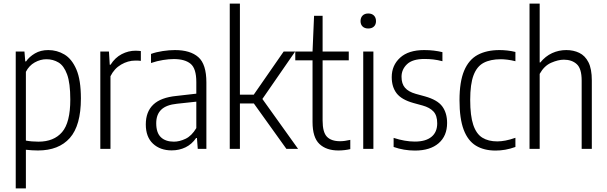

<svg xmlns="http://www.w3.org/2000/svg" viewBox="-20 -828 3375 1068"><path d="M67.5 220V-541.5H116L120.5 -486.5H125Q142.5 -512 174.2 -530.8Q206 -549.5 248.5 -549.5Q297 -549.5 338.2 -525Q379.5 -500.5 404.8 -442Q430 -383.5 430 -280.5Q430 -130 368.5 -60.5Q307 9 191 9Q159 9 124 5V220ZM194 -40Q279.5 -40 325.2 -93Q371 -146 371 -274.5Q371 -366 353.2 -414.2Q335.5 -462.5 305.5 -480.5Q275.5 -498.5 238 -498.5Q205 -498.5 173.2 -480.8Q141.5 -463 124 -428.5V-46Q156 -40 194 -40Z M538 0V-541.5H586L590.5 -468H595Q620 -507.5 657 -526.8Q694 -546 734.5 -546Q743.5 -546 751 -545.2Q758.5 -544.5 763.5 -544V-489.5Q755 -490.5 748 -490.8Q741 -491 732 -491Q692 -491 653.8 -468.8Q615.5 -446.5 594.5 -404V0Z M935 8.5Q871 8.5 831 -28.8Q791 -66 791 -136Q791 -206.5 832.8 -246.2Q874.5 -286 962.5 -294.5L1072 -307V-371.5Q1072 -447 1040.2 -473.2Q1008.5 -499.5 946.5 -499.5Q920 -499.5 886.8 -494.2Q853.5 -489 820 -477.5V-528Q848.5 -538.5 885 -544Q921.5 -549.5 953 -549.5Q1038.5 -549.5 1083.2 -510.2Q1128 -471 1128 -369.5V0H1080L1075.5 -60.5H1071Q1047 -25.5 1012 -8.5Q977 8.5 935 8.5ZM849 -142.5Q849 -89.5 874.8 -64.8Q900.5 -40 947.5 -40Q978.5 -40 1012.2 -56Q1046 -72 1072 -115.5V-262.5L965 -251Q905 -245 877 -218Q849 -191 849 -142.5Z M1258 0V-808H1314.5V-301.5H1391.5L1558 -541.5H1622L1439.5 -277.5L1638 0H1573L1392 -252.5H1314.5V0Z M1862.5 9Q1795 9 1756.8 -27.2Q1718.5 -63.5 1718.5 -149.5V-492.5H1622.5V-541.5H1718.5L1727 -740H1774.5V-541.5H1920V-492.5H1774.5V-157.5Q1774.5 -92.5 1798.5 -67.5Q1822.5 -42.5 1872 -42.5Q1896.5 -42.5 1928.5 -50V1.5Q1914 5 1896.2 7Q1878.5 9 1862.5 9Z M2000.5 0V-541.5H2057V0ZM2028.5 -669.5Q2008.5 -669.5 1997 -680.5Q1985.5 -691.5 1985.5 -710.5Q1985.5 -730 1997 -741.5Q2008.5 -753 2028.5 -753Q2048.5 -753 2060 -741.5Q2071.5 -730 2071.5 -710.5Q2071.5 -691.5 2060 -680.5Q2048.5 -669.5 2028.5 -669.5Z M2288 9.5Q2226.5 9.5 2169.5 -10.5V-61Q2233 -40.5 2287.5 -40.5Q2348 -40.5 2380 -66.8Q2412 -93 2412 -142Q2412 -185.5 2391.2 -207.8Q2370.5 -230 2331 -241L2280 -255Q2213.5 -273.5 2186.2 -309Q2159 -344.5 2159 -399Q2159 -464.5 2205.5 -507Q2252 -549.5 2339.5 -549.5Q2368.5 -549.5 2393 -546.5Q2417.5 -543.5 2441 -538V-487.5Q2414 -494.5 2390.8 -497.2Q2367.5 -500 2341 -500Q2274.5 -500 2244 -470.8Q2213.5 -441.5 2213.5 -401Q2213.5 -362 2232.8 -339.8Q2252 -317.5 2292.5 -306L2343.5 -292Q2413.5 -272.5 2440.2 -236Q2467 -199.5 2467 -144Q2467 -72 2419.8 -31.2Q2372.5 9.5 2288 9.5Z M2736.5 9.5Q2672 9.5 2627.2 -17.8Q2582.5 -45 2559.2 -106.5Q2536 -168 2536 -270.5Q2536 -373.5 2561.8 -434.8Q2587.5 -496 2637.2 -522.8Q2687 -549.5 2758.5 -549.5Q2779.5 -549.5 2802.2 -547Q2825 -544.5 2847 -539V-487.5Q2823.5 -493.5 2802 -496Q2780.5 -498.5 2766 -498.5Q2708 -498.5 2670.2 -478.5Q2632.5 -458.5 2614 -409.2Q2595.5 -360 2595.5 -272.5Q2595.5 -184 2612.5 -133.5Q2629.5 -83 2663 -62.2Q2696.5 -41.5 2746 -41.5Q2767 -41.5 2792 -46.2Q2817 -51 2847 -61.5V-10.5Q2818 0 2790.5 4.8Q2763 9.5 2736.5 9.5Z M2925.5 0V-808H2982V-480.5H2985.5Q3014 -515.5 3051 -532.5Q3088 -549.5 3130 -549.5Q3170 -549.5 3202.2 -534Q3234.5 -518.5 3253.2 -481.8Q3272 -445 3272 -380.5V0H3215.5V-380Q3215.5 -446.5 3188.2 -471.2Q3161 -496 3116.5 -496Q3085 -496 3046 -479Q3007 -462 2982 -417V0Z"/></svg>

Font: Encode Sans Cnd Lt
Style: Regular
Weight: 300
Width: 3
Designer: Multiple Designers
Foundry: Impallari Type
Version: Version 3.002; ttfautohint (v1.8.3) -l 8 -r 50 -G 200 -x 14 